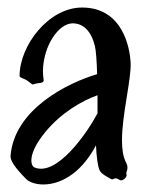

<svg xmlns="http://www.w3.org/2000/svg" viewBox="-20 -452 412 510"><path d="M327 -286C325 -323 307 -432 198 -432C109 -432 32 -331 32 -250C32 -245 45 -244 55 -236C66 -228 65 -226 72 -229C80 -232 97 -230 96 -239C95 -247 94 -255 94 -263C95 -331 136 -390 173 -390C201 -390 222 -370 232 -330C235 -318 237 -290 238 -255C160 -232 18 -162 8 -38C7 -26 19 -7 51 25C59 32 75 38 95 38C135 38 192 15 235 -66C236 -38 240 -7 245 1C249 10 265 18 276 24C282 27 283 16 298 26C306 31 319 17 316 11C313 5 324 -3 315 -20C307 -35 304 -56 304 -79C304 -148 329 -241 327 -286ZM239 -151C212 -100 132 17 72 -7C61 -11 52 -43 101 -102C143 -153 199 -185 239 -199Z"/></svg>

Font: Oregano
Style: Regular
Weight: 400
Designer: Astigmatic (AOETI)
Foundry: Astigmatic (AOETI)
Version: Version 1.000